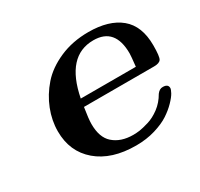

<svg xmlns="http://www.w3.org/2000/svg" viewBox="-106 -584 750 721"><g transform="rotate(-30 269.0 -223.5)"><path d="M65.9 -187Q65.9 -233.9 84 -280Q102.1 -326.2 136 -365Q169.9 -403.8 226.1 -428.5Q282.2 -453.1 351.1 -453.1Q439.9 -453.1 489 -412.6Q538.1 -372.1 538.1 -288.1Q538.1 -239.3 531 -228.5Q523.9 -217.8 501 -217.8H196.8Q189 -169.9 189 -147.9Q189 -89.8 219.2 -63Q251.5 -34.2 305.2 -34.2Q318.4 -34.2 332.8 -36.1Q347.2 -38.1 372.6 -45.7Q397.9 -53.2 423.1 -72Q448.2 -90.8 464.8 -120.1Q476.1 -135.3 490.2 -134.8Q513.2 -134.8 513.2 -117.2Q513.2 -111.3 506.1 -98.1Q499 -85 481.4 -66.9Q463.9 -48.8 439.9 -33Q416 -17.1 377.9 -5.6Q339.8 5.9 294.9 5.9Q189 5.9 127.4 -46.6Q65.9 -99.1 65.9 -187ZM202.1 -251H440.9Q445.8 -295.9 445.8 -306.2Q445.8 -417 352.1 -417Q234.4 -417 202.1 -251Z"/></g></svg>

Font: CMU Serif Extra
Style: BoldSlanted
Weight: 700
Italic angle: -9.46001°
Version: Version 0.7.0